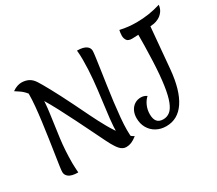

<svg xmlns="http://www.w3.org/2000/svg" viewBox="-146 -1112 1647 1458"><g transform="rotate(-30 677.5 -383.0)"><path d="M85 -58Q85 -71 90.5 -110Q96 -149 105 -206.5Q114 -264 123.5 -330Q133 -396 142 -463.5Q151 -531 156.5 -591.5Q162 -652 162 -695Q162 -733 158.5 -757Q155 -781 148 -796Q187 -783 206 -762.5Q225 -742 231.5 -715.5Q238 -689 238 -657Q238 -576 225 -485Q212 -394 198.5 -292.5Q185 -191 185 -78Q185 -57 186.5 -36Q188 -15 189 5Q160 5 140 0Q120 -5 108 -14Q96 -23 90.5 -34Q85 -45 85 -58ZM600 -45Q596 -58 594.5 -70Q593 -82 593 -97Q593 -158 601 -230.5Q609 -303 620 -383.5Q631 -464 639 -549Q647 -634 647 -720Q647 -740 646 -761Q645 -782 643 -801Q672 -801 691.5 -796Q711 -791 723 -782.5Q735 -774 740.5 -763Q746 -752 746 -740Q746 -727 740.5 -686.5Q735 -646 726.5 -587.5Q718 -529 708 -461Q698 -393 689.5 -324.5Q681 -256 675.5 -195Q670 -134 670 -90Q670 -70 671 -50.5Q672 -31 675 -14ZM524 -38Q511 -57 488.5 -102.5Q466 -148 435.5 -210.5Q405 -273 370 -343Q335 -413 299 -481.5Q263 -550 227.5 -608Q192 -666 161 -703Q136 -733 112.5 -748Q89 -763 75 -773Q98 -789 118 -795.5Q138 -802 155 -802Q188 -802 215.5 -789Q243 -776 265 -742Q282 -716 321 -645Q360 -574 416 -461Q449 -394 482.5 -325Q516 -256 551 -194.5Q586 -133 622.5 -87Q659 -41 698 -19Q670 3 648 12Q626 21 603 21Q586 21 572 13.5Q558 6 546.5 -7Q535 -20 524 -38ZM945 36Q897 36 859 15Q821 -6 799.5 -43.5Q778 -81 778 -129Q778 -165 791.5 -192.5Q805 -220 829 -235.5Q853 -251 884 -251Q912 -251 935 -235Q910 -213 895 -178.5Q880 -144 880 -106Q880 -63 897.5 -42Q915 -21 951 -21Q984 -21 1009.5 -41Q1035 -61 1053.5 -108.5Q1072 -156 1084 -237.5Q1096 -319 1101.5 -441Q1107 -563 1107 -733L1223 -738L1186 -323Q1170 -148 1108.5 -56Q1047 36 945 36ZM1051 -670Q1017 -670 1005.5 -688Q994 -706 994 -728Q994 -742 996 -754.5Q998 -767 1000 -776Q1039 -767 1074.5 -763.5Q1110 -760 1144 -760Q1197 -760 1250 -768Q1303 -776 1355 -792Q1351 -757 1332.5 -734Q1314 -711 1291.5 -700Q1269 -689 1252 -686Q1228 -682 1190.5 -678.5Q1153 -675 1115 -672.5Q1077 -670 1051 -670Z"/></g></svg>

Font: Merienda
Style: Regular
Weight: 400
Designer: Eduardo Rodriguez Tunni
Foundry: Eduardo Rodriguez Tunni
Version: Version 2.001